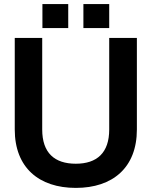

<svg xmlns="http://www.w3.org/2000/svg" viewBox="-20 -905 739 937"><path d="M350 12C530 12 648 -87 648 -273V-720H513V-273C513 -159 453 -106 350 -106C246 -106 186 -159 186 -273V-720H52V-273C52 -87 170 12 350 12ZM187 -768H313V-885H187ZM387 -768H513V-885H387Z"/></svg>

Font: Aspekta 600
Style: Regular
Weight: 600
Designer: Ivo Dolenc
Version: Version 2.100